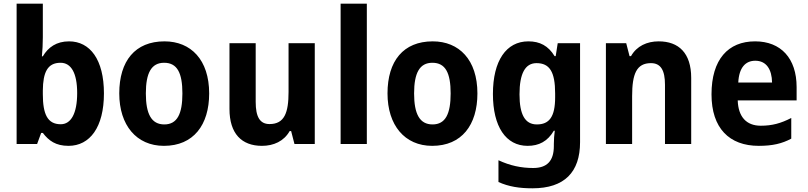

<svg xmlns="http://www.w3.org/2000/svg" viewBox="-20 -780 4374 1040"><path d="M212 -578V-760H70V0H181L203 -60H212C244 -18 282 10 351 10C467 10 543 -91 543 -274C543 -457 468 -556 354 -556C286 -556 241 -524 212 -475H207C210 -505 212 -545 212 -578ZM308 -440C365 -440 398 -385 398 -276C398 -164 364 -107 309 -107C237 -107 212 -162 212 -270V-290C213 -388 237 -440 308 -440Z M1113 -274C1113 -456 1014 -556 871 -556C712 -556 626 -450 626 -274C626 -102 719 10 868 10C1028 10 1113 -103 1113 -274ZM770 -274C770 -385 800 -440 869 -440C940 -440 968 -385 968 -274C968 -163 940 -106 870 -106C800 -106 770 -163 770 -274Z M1685 -546H1543V-282C1543 -170 1521 -108 1440 -108C1387 -108 1365 -148 1365 -228V-546H1223V-190C1223 -56 1289 10 1399 10C1462 10 1518 -15 1549 -70H1557L1575 0H1685Z M1967 0V-760H1825V0Z M2566 -274C2566 -456 2467 -556 2324 -556C2165 -556 2079 -450 2079 -274C2079 -102 2172 10 2321 10C2481 10 2566 -103 2566 -274ZM2223 -274C2223 -385 2253 -440 2322 -440C2393 -440 2421 -385 2421 -274C2421 -163 2393 -106 2323 -106C2253 -106 2223 -163 2223 -274Z M2842 -556C2722 -556 2650 -451 2650 -271C2650 -94 2720 10 2838 10C2899 10 2946 -14 2980 -72H2985C2982 -51 2980 -22 2980 0V11C2980 93 2942 130 2868 130C2803 130 2742 117 2680 88V206C2736 231 2793 240 2864 240C3038 240 3122 152 3122 -10V-546H3001L2990 -476H2984C2950 -532 2904 -556 2842 -556ZM2886 -438C2957 -438 2987 -391 2987 -274V-253C2987 -147 2955 -106 2888 -106C2824 -106 2794 -159 2794 -269C2794 -382 2825 -438 2886 -438Z M3548 -556C3485 -556 3429 -531 3398 -476H3390L3372 -546H3262V0H3404V-259C3404 -380 3428 -438 3506 -438C3560 -438 3582 -398 3582 -321V0H3724V-358C3724 -493 3656 -556 3548 -556Z M4070 -556C3924 -556 3834 -458 3834 -269C3834 -86 3930 10 4090 10C4164 10 4216 -2 4266 -29V-141C4210 -112 4162 -99 4101 -99C4022 -99 3979 -148 3976 -236H4295V-308C4295 -464 4210 -556 4070 -556ZM4071 -451C4132 -451 4161 -403 4162 -333H3979C3983 -415 4019 -451 4071 -451Z"/></svg>

Font: Noto Sans Myanmar SemiCondensed
Style: Bold
Weight: 700
Width: 4
Designer: Monotype Design Team
Foundry: Monotype Imaging Inc.
Version: Version 2.107